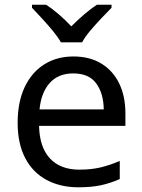

<svg xmlns="http://www.w3.org/2000/svg" viewBox="-20 -786 604 816"><path d="M292 -546Q361 -546 410.5 -516Q460 -486 486.5 -431.5Q513 -377 513 -304V-251H146Q148 -160 192.5 -112.5Q237 -65 317 -65Q368 -65 407.5 -74.5Q447 -84 489 -102V-25Q448 -7 408 1.5Q368 10 313 10Q237 10 178.5 -21Q120 -52 87.5 -113.5Q55 -175 55 -264Q55 -352 84.5 -415Q114 -478 167.5 -512Q221 -546 292 -546ZM291 -474Q228 -474 191.5 -433.5Q155 -393 148 -321H421Q420 -389 389 -431.5Q358 -474 291 -474ZM239 -606Q226 -629 204 -655.5Q182 -682 158 -708Q134 -734 116 -753V-766H176Q202 -749 230 -725Q258 -701 283 -674Q310 -701 338 -725Q366 -749 392 -766H454V-753Q435 -734 410.5 -708Q386 -682 363.5 -655.5Q341 -629 329 -606Z"/></svg>

Font: Noto Sans Khudawadi
Style: Regular
Weight: 400
Designer: Monotype Design Team
Foundry: Monotype Imaging Inc.
Version: Version 2.003; ttfautohint (v1.8.4.7-5d5b)